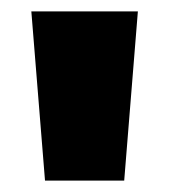

<svg xmlns="http://www.w3.org/2000/svg" viewBox="-20 -718 297 337"><path d="M59 -401H198L222 -698H35Z"/></svg>

Font: Fira Sans Ultra
Style: Regular
Weight: 950
Designer: Carrois Corporate & Edenspiekermann AG
Foundry: Carrois Corporate GbR & Edenspiekermann AG
Version: Version 4.203;PS 004.203;hotconv 1.0.88;makeotf.lib2.5.64775